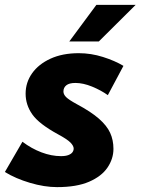

<svg xmlns="http://www.w3.org/2000/svg" viewBox="-47 -755 576 787"><path d="M-27 -50 45 -174Q82 -146 123 -130.5Q164 -115 203 -115Q222 -115 233.5 -119.5Q245 -124 250 -131Q255 -138 255 -146Q255 -157 242 -170.5Q229 -184 190 -205Q113 -247 85.5 -286Q58 -325 58 -371Q58 -417 84.5 -454.5Q111 -492 160 -514.5Q209 -537 276 -537Q326 -537 375 -521.5Q424 -506 459 -485L395 -365Q367 -385 330.5 -400Q294 -415 262 -415Q237 -415 225 -405.5Q213 -396 213 -380Q213 -368 224 -357Q235 -346 268 -328Q326 -297 358.5 -268.5Q391 -240 404.5 -210.5Q418 -181 418 -145Q418 -104 393.5 -68Q369 -32 318 -10Q267 12 187 12Q135 12 76 -5.5Q17 -23 -27 -50ZM237 -585 348 -735H509L358 -585Z"/></svg>

Font: Radio Canada
Style: Italic
Weight: 400
Italic angle: -12°
Designer: Charles Daoud, Etienne Aubert Bonn, Alexandre Saumier Demers, Jacques Le Bailly
Foundry: Radio-Canada
Version: Version 2.104;gftools[0.9.28.dev5+ged2979d]